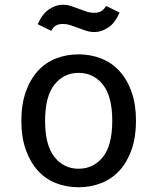

<svg xmlns="http://www.w3.org/2000/svg" viewBox="-20 -774 663 809"><path d="M70 0ZM70 -265Q70 -334 88.5 -386.5Q107 -439 139 -474.5Q171 -510 215.5 -527.5Q260 -545 311 -545Q362 -545 406.5 -527.5Q451 -510 483.5 -474.5Q516 -439 534.5 -386.5Q553 -334 553 -265Q553 -196 534.5 -143.5Q516 -91 483.5 -55.5Q451 -20 406.5 -2.5Q362 15 311 15Q260 15 215.5 -2.5Q171 -20 139 -55.5Q107 -91 88.5 -143.5Q70 -196 70 -265ZM170 -265Q170 -162 209.5 -112.5Q249 -63 311 -63Q374 -63 413.5 -112.5Q453 -162 453 -265Q453 -368 413.5 -417.5Q374 -467 311 -467Q249 -467 209.5 -417.5Q170 -368 170 -265ZM484 -721Q465 -677 436 -658Q407 -639 379 -639Q359 -639 342.5 -644.5Q326 -650 310 -656Q294 -662 278 -667.5Q262 -673 243 -673Q229 -673 217 -667Q205 -661 196 -644L139 -672Q158 -716 187 -735Q216 -754 243 -754Q263 -754 279.5 -748.5Q296 -743 312 -737Q328 -731 344 -725.5Q360 -720 379 -720Q393 -720 405 -726Q417 -732 427 -749Z"/></svg>

Font: Orienta
Style: Regular
Weight: 400
Designer: Eduardo Rodriguez Tunni
Foundry: Eduardo Rodriguez Tunni
Version: Version 1.001